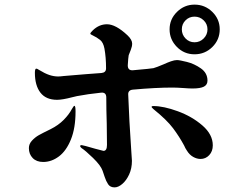

<svg xmlns="http://www.w3.org/2000/svg" viewBox="-20 -839 1040 831"><path d="M714 -712Q714 -756 746 -787.5Q778 -819 822 -819Q867 -819 899 -787.5Q931 -756 931 -712Q931 -667 899 -635.5Q867 -604 822 -604Q777 -604 745.5 -636Q714 -668 714 -712ZM767 -712Q767 -689 783 -672.5Q799 -656 822 -656Q845 -656 861.5 -672.5Q878 -689 878 -712Q878 -735 861.5 -751Q845 -767 822 -767Q799 -767 783 -751Q767 -735 767 -712ZM555 -451Q533 -449 535 -428Q539 -318 548 -189L551 -143Q551 -110 539 -84Q527 -58 509.5 -43Q492 -28 476 -28Q457 -28 448 -41.5Q439 -55 433 -73.5Q427 -92 424 -100Q416 -123 382.5 -155.5Q349 -188 333 -198Q327 -203 327 -207Q327 -211 333 -211Q338 -211 393 -195L428 -186Q443 -186 443 -212L442 -304Q440 -364 440 -417Q440 -440 418 -438Q360 -432 313 -423L292 -418Q250 -407 227 -407Q179 -407 155 -438Q131 -469 131 -524Q131 -542 137 -542Q141 -542 148 -537Q174 -521 193.5 -514.5Q213 -508 232 -508Q240 -508 256 -510L352 -518Q373 -519 419 -523Q439 -525 439 -543Q439 -591 432 -629Q427 -655 413.5 -666Q400 -677 379 -687Q371 -690 371 -694Q371 -697 382 -708Q409 -734 443 -734Q481 -734 532 -686Q552 -667 552 -650Q552 -638 546 -623Q540 -608 537 -600Q535 -590 533 -556Q533 -533 556 -535Q635 -542 644 -544Q656 -547 689 -561Q704 -568 719.5 -573.5Q735 -579 746 -579Q757 -579 789 -571Q821 -563 849.5 -543Q878 -523 878 -490Q878 -472 862.5 -464Q847 -456 813 -456Q799 -456 773 -458Q745 -460 726 -460Q654 -460 555 -451ZM307 -357Q307 -285 287 -235.5Q267 -186 235 -162Q203 -138 167 -138Q138 -138 121.5 -155Q105 -172 105 -198Q105 -216 118.5 -230.5Q132 -245 148 -254Q164 -263 199 -280Q233 -297 256 -320.5Q279 -344 291 -367Q299 -381 302 -381Q307 -381 307 -357ZM901 -210Q901 -184 885.5 -167.5Q870 -151 848 -151Q832 -151 816 -160Q800 -169 789 -187Q782 -197 777 -209Q756 -248 729 -284Q702 -320 645 -366Q636 -374 636 -376Q636 -380 644 -380Q688 -380 749.5 -357.5Q811 -335 856 -296Q901 -257 901 -210Z"/></svg>

Font: Shippori Antique B1
Style: Regular
Weight: 400
Designer: FONTDASU
Foundry: FONTDASU / Google Inc. / but / Adobe
Version: Version 2.001